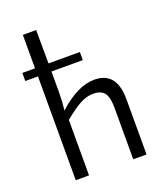

<svg xmlns="http://www.w3.org/2000/svg" viewBox="-131 -785 731 869"><g transform="rotate(-20 234.5 -350.0)"><path d="M317 -399Q424 -399 424 -266V0H360V-250Q360 -299 344 -320Q328 -341 290 -341Q259 -341 226.5 -323.5Q194 -306 147 -267V0H83V-500H22V-539H83V-700H147L148 -539H299V-500H148V-401Q148 -357 143 -314Q236 -399 317 -399Z"/></g></svg>

Font: exo2condensed_l
Style: Regular
Weight: 300
Width: 3
Designer: Natanael Gama
Version: Version 1.001;PS 001.001;hotconv 1.0.70;makeotf.lib2.5.58329